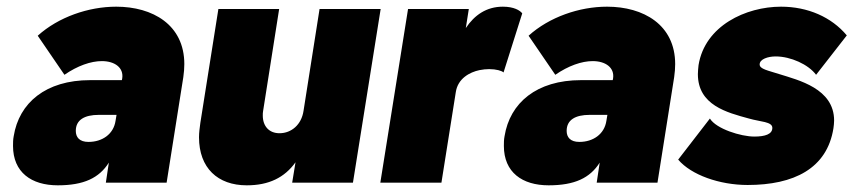

<svg xmlns="http://www.w3.org/2000/svg" viewBox="-20 -547 2556 575"><path d="M328 -527C245 -527 155 -496 93 -440L173 -323C212 -350 252 -364 285 -364C324 -364 351 -344 346 -312L345 -307H250C117 -307 37 -239 21 -139C19 -129 19 -119 19 -110C19 -31 74 8 153 8C231 8 277 -14 306 -60L297 0H479L529 -316C531 -330 532 -343 532 -355C532 -473 437 -527 328 -527ZM245 -122C218 -122 207 -136 207 -155C207 -188 233 -203 276 -203H329L326 -185C320 -145 286 -122 245 -122Z M937 -520 889 -215C883 -174 853 -148 817 -148C786 -148 767 -169 767 -201C767 -206 767 -210 768 -215L816 -520H634L580 -179C578 -164 576 -150 576 -136C576 -44 632 8 719 8C785 8 832 -15 865 -61L855 0H1037L1120 -520Z M1486 -527C1437 -527 1401 -502 1375 -463L1384 -520H1202L1119 0H1302L1345 -271C1351 -312 1387 -331 1416 -337C1426 -339 1436 -340 1445 -340C1466 -340 1483 -335 1488 -330L1544 -507C1537 -516 1519 -527 1486 -527Z M1798 -527C1715 -527 1625 -496 1563 -440L1643 -323C1682 -350 1722 -364 1755 -364C1794 -364 1821 -344 1816 -312L1815 -307H1720C1587 -307 1507 -239 1491 -139C1489 -129 1489 -119 1489 -110C1489 -31 1544 8 1623 8C1701 8 1747 -14 1776 -60L1767 0H1949L1999 -316C2001 -330 2002 -343 2002 -355C2002 -473 1907 -527 1798 -527ZM1715 -122C1688 -122 1677 -136 1677 -155C1677 -188 1703 -203 1746 -203H1799L1796 -185C1790 -145 1756 -122 1715 -122Z M2219 7C2357 7 2457 -42 2476 -163C2477 -171 2478 -178 2478 -186C2478 -282 2371 -307 2314 -325C2280 -336 2255 -340 2255 -354C2255 -370 2280 -378 2303 -378C2348 -378 2401 -354 2424 -323L2516 -441C2470 -496 2399 -527 2319 -527C2214 -527 2091 -470 2072 -352C2071 -342 2070 -334 2070 -325C2070 -232 2157 -210 2223 -192C2257 -182 2293 -183 2293 -164C2293 -145 2271 -138 2239 -138C2199 -138 2125 -161 2106 -192L2011 -69C2050 -23 2135 7 2219 7Z"/></svg>

Font: Arthouse Owned Black
Style: Italic
Weight: 900
Italic angle: -10°
Designer: Jeremy Tribby
Foundry: Tribby Type
Version: Version 1.000;PS 001.000;hotconv 1.0.88;makeotf.lib2.5.64775